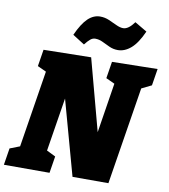

<svg xmlns="http://www.w3.org/2000/svg" viewBox="-112 -1043 992 1127"><g transform="rotate(10 383.5 -479.0)"><path d="M508 -705 779 -710 763 -610 704 -581 611 0H397L274 -445L223 -126L276 -100L260 0H-12L4 -100L63 -123L136 -581L84 -605L100 -705L383 -710L497 -284L544 -581L492 -605ZM328 -777 257 -822Q289 -893 322 -924Q355 -955 394 -955Q422 -955 447.5 -944Q473 -933 496 -922Q519 -911 538 -911Q569 -911 603 -958L676 -915Q644 -843 607 -811Q570 -779 529 -779Q502 -779 478 -790Q454 -801 432.5 -811.5Q411 -822 388 -822Q373 -822 359.5 -811Q346 -800 328 -777Z"/></g></svg>

Font: Bitter Black
Style: Italic
Weight: 900
Italic angle: -9°
Designer: Sol Matas, and Bitter project Authors
Foundry: Sol Matas
Version: Version 2.001